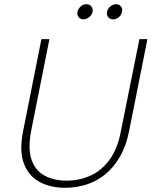

<svg xmlns="http://www.w3.org/2000/svg" viewBox="-20 -886 721 913"><path d="M177 -700H215L128 -263Q112 -177 130.5 -125Q149 -73 193.5 -50Q238 -27 297 -27Q356 -27 408.5 -50Q461 -73 500 -125Q539 -177 555 -263L643 -700H681L594 -263Q580 -192 550.5 -141Q521 -90 480.5 -57Q440 -24 391 -8.5Q342 7 290 7Q220 7 168 -21Q116 -49 93.5 -109Q71 -169 90 -263ZM376 -794Q362 -794 354 -804.5Q346 -815 348 -829Q352 -845 364 -855.5Q376 -866 391 -866Q406 -866 414.5 -855.5Q423 -845 420 -829Q417 -815 404 -804.5Q391 -794 376 -794ZM518 -794Q503 -794 494.5 -804.5Q486 -815 489 -829Q492 -845 505 -855.5Q518 -866 532 -866Q546 -866 555 -855.5Q564 -845 560 -829Q558 -815 545 -804.5Q532 -794 518 -794Z"/></svg>

Font: Albert Sans ExtraLight
Style: Italic
Weight: 250
Italic angle: -11.25°
Designer: Andreas Rasmussen
Foundry: a.Foundry
Version: Version 1.025